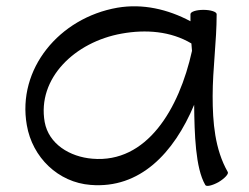

<svg xmlns="http://www.w3.org/2000/svg" viewBox="-20 -579 808 623"><path d="M719 -21C677 -95 670 -182 670 -267C670 -356 683 -444 683 -533C683 -541 663 -547 640 -547C617 -547 598 -541 598 -533C598 -526 598 -518 598 -510C525 -549 443 -568 361 -554C172 -521 35 -355 67 -173C85 -68 169 13 274 21C434 34 544 -82 610 -239C611 -145 614 -34 646 21C649 28 669 23 689 12C709 0 723 -15 719 -21ZM280 -64C206 -70 138 -112 125 -183C100 -325 223 -443 375 -470C453 -484 534 -478 601 -438C602 -430 602 -422 603 -414C561 -224 456 -49 280 -64Z"/></svg>

Font: Nupuram Expanded Light
Style: Regular
Weight: 300
Width: 7
Designer: Santhosh Thottingal (santhosh.thottingal@gmail.com)
Foundry: SMC
Version: Version 1.000